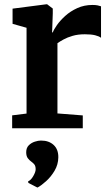

<svg xmlns="http://www.w3.org/2000/svg" viewBox="-20 -588 505 880"><path d="M35.7 0V-59.3L101.7 -67.5V-460.7L37.6 -478.8V-548.4L193.2 -568.5H195.9L221.9 -548.8V-526.9L218.8 -439.4H221.9Q226.4 -452.1 240.9 -472.9Q255.4 -493.7 279 -515.1Q302.5 -536.4 334.1 -550.8Q365.7 -565.3 404 -565.3Q418.1 -565.3 427.7 -563.3Q437.3 -561.3 443 -559.1V-414.9Q433.4 -422.2 415.8 -426.5Q398.2 -430.9 368.9 -430.9Q337.1 -430.9 312.8 -423.7Q288.5 -416.6 271.5 -407.2Q254.4 -397.9 243.3 -390V-68.1L359.4 -59V0ZM247.3 133Q246.9 166.3 230.1 194.6Q213.2 223 190.9 242.8Q168.6 262.7 152.5 271.3H150.8L110.2 250.5L108.7 243.4Q121.9 237.7 132.6 218.9Q143.4 200.2 143.4 188Q143.4 172.2 136.7 164.8Q129.9 157.3 122.8 152.3Q114.9 146.8 107.5 137.2Q100.1 127.5 100.1 109.8Q100.1 89.5 112.1 77.8Q124.1 66.1 139.9 61.2Q155.6 56.3 166 56.3H169.1Q204 56.3 225.9 76.4Q247.7 96.6 247.3 133Z"/></svg>

Font: Merriweather Light
Style: Regular
Weight: 300
Designer: Eben Sorkin
Foundry: Eben Sorkin
Version: Version 2.100